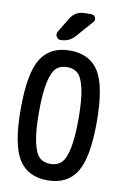

<svg xmlns="http://www.w3.org/2000/svg" viewBox="-104 -1024 708 1093"><g transform="rotate(10 250.0 -477.5)"><path d="M296.9 -964.8H333Q349.6 -964.8 356.4 -949.7Q363.3 -934.6 351.6 -922.9L267.6 -827.1Q235.4 -790 184.6 -790Q168.9 -790 161.1 -804.7Q153.3 -819.3 161.1 -833L210.9 -916Q240.2 -964.8 296.9 -964.8ZM313 -622.1Q289.1 -644.5 250 -644.5Q210.9 -644.5 187 -622.1Q163.1 -599.6 149.4 -536.6Q135.7 -473.6 135.7 -364.7Q135.7 -255.9 149.4 -192.9Q163.1 -129.9 187 -107.4Q210.9 -85 250 -85Q289.1 -85 313 -107.4Q336.9 -129.9 350.6 -192.9Q364.3 -255.9 364.3 -364.7Q364.3 -473.6 350.6 -536.6Q336.9 -599.6 313 -622.1ZM417 -74.7Q364.3 9.8 250 9.8Q135.7 9.8 83 -74.7Q30.3 -159.2 30.3 -365.2Q30.3 -571.3 83 -655.8Q135.7 -740.2 250 -740.2Q364.3 -740.2 417 -655.8Q469.7 -571.3 469.7 -365.2Q469.7 -159.2 417 -74.7Z"/></g></svg>

Font: Rounded Mgen+ 2m medium
Style: Regular
Weight: 500
Designer: [Source Han Sans]
Ryoko NISHIZUKA  (kana & ideographs); Paul D. Hunt (Latin, Greek & Cyrillic); Wenlong ZHANG  (bopomofo
Version: Version 1.059.20150602